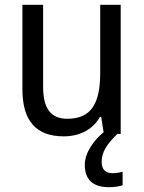

<svg xmlns="http://www.w3.org/2000/svg" viewBox="-20 -556 599 797"><path d="M402 116C402 76 422 44 467 0H481V-536H396V-255C396 -129 361 -63 259 -63C191 -63 159 -106 159 -195V-536H73V-186C73 -56 128 10 245 10C307 10 365 -16 395 -71H400L410 -7C370 26 332 77 332 128C332 188 364 221 432 221C456 221 473 218 489 213V157C479 159 466 163 447 163C418 163 402 147 402 116Z"/></svg>

Font: Noto Sans Lao Looped SemiCondensed
Style: Regular
Weight: 400
Width: 4
Designer: Mark Frömberg, Ben Mitchell
Foundry: The Fontpad Ltd
Version: Version 1.002